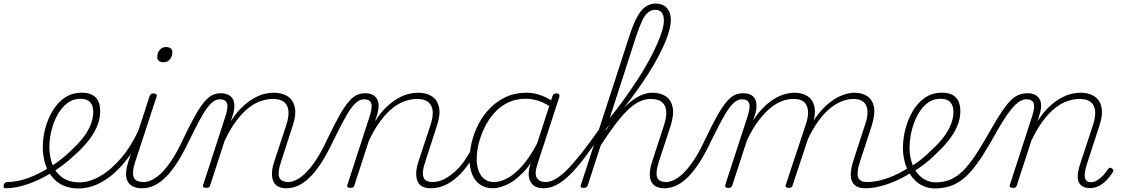

<svg xmlns="http://www.w3.org/2000/svg" viewBox="-176 -1039 6299 1077"><path d="M-147 17Q-153 17 -155 11.5Q-157 6 -155.5 -0.5Q-154 -7 -148.5 -12.5Q-143 -18 -135 -18Q-77 -18 -15 -41.5Q47 -65 108 -104Q169 -143 219 -191Q256 -225 285.5 -261Q315 -297 331 -335.5Q347 -374 347 -412Q347 -447 329.5 -466Q312 -485 275 -485Q266 -485 262.5 -490Q259 -495 260.5 -502Q262 -509 268 -514Q274 -519 283 -519Q321 -519 344 -505.5Q367 -492 376.5 -468.5Q386 -445 386 -415Q386 -370 367 -327Q348 -284 315 -243.5Q282 -203 238 -165Q183 -113 116.5 -72Q50 -31 -17.5 -7Q-85 17 -147 17Z M265 18Q223 18 190.5 6Q158 -6 134 -28Q110 -50 94.5 -79.5Q79 -109 71.5 -143.5Q64 -178 64 -215Q64 -267 78.5 -320.5Q93 -374 120.5 -419.5Q148 -465 188.5 -492Q229 -519 283 -519Q293 -519 297 -514Q301 -509 299 -502Q297 -495 291 -490Q285 -485 276 -485Q233 -485 201 -460Q169 -435 146.5 -394.5Q124 -354 112.5 -306.5Q101 -259 101 -215Q101 -176 110.5 -139.5Q120 -103 140.5 -75.5Q161 -48 193 -32Q225 -16 269 -16Q326 -16 387 -51.5Q448 -87 504.5 -153.5Q561 -220 604 -315Q608 -323 615 -323.5Q622 -324 626.5 -318Q631 -312 624 -296Q580 -197 521 -126.5Q462 -56 396.5 -19Q331 18 265 18Z M620 17Q592 17 572 8Q552 -1 541 -20Q530 -39 531 -67Q532 -95 545 -135L663 -500Q667 -508 672 -511.5Q677 -515 686 -515Q695 -515 700 -510.5Q705 -506 703 -499L582 -130Q564 -75 573 -46.5Q582 -18 631 -18Q639 -18 642.5 -12.5Q646 -7 644.5 -0.5Q643 6 637.5 11.5Q632 17 620 17ZM741 -690Q725 -690 715.5 -697.5Q706 -705 706 -719Q706 -741 719 -758Q732 -775 755 -775Q771 -775 781 -768Q791 -761 791 -746Q791 -725 778 -707.5Q765 -690 741 -690Z M622 17Q613 17 609 11.5Q605 6 606.5 -0.5Q608 -7 615 -12.5Q622 -18 634 -18Q650 -18 673 -28Q696 -38 723.5 -63Q751 -88 783 -134.5Q815 -181 849 -254Q888 -336 917 -387.5Q946 -439 969.5 -467Q993 -495 1015 -505.5Q1037 -516 1064 -516Q1074 -516 1076.5 -511Q1079 -506 1077 -499Q1075 -492 1069.5 -487Q1064 -482 1058 -482Q1039 -482 1022 -470.5Q1005 -459 985.5 -433Q966 -407 942 -362Q918 -317 884 -248Q847 -170 812.5 -118.5Q778 -67 745.5 -37.5Q713 -8 682.5 4.5Q652 17 622 17Z M1431 17Q1405 17 1386.5 8.5Q1368 0 1358.5 -19.5Q1349 -39 1349.5 -67.5Q1350 -96 1363 -135L1430 -338Q1445 -384 1442 -416.5Q1439 -449 1417.5 -466.5Q1396 -484 1354 -484Q1324 -484 1289.5 -473Q1255 -462 1220 -435Q1185 -408 1150.5 -362.5Q1116 -317 1084 -249L1003 0Q1001 8 996.5 11.5Q992 15 980 15Q971 15 966 11Q961 7 963 0L1087 -382Q1105 -435 1097.5 -458.5Q1090 -482 1058 -482Q1049 -482 1045 -487Q1041 -492 1042 -499Q1043 -506 1049 -511Q1055 -516 1063 -516Q1085 -516 1101 -509Q1117 -502 1127 -488Q1137 -474 1138.5 -454Q1140 -434 1134 -408L1119 -359Q1150 -408 1182.5 -438.5Q1215 -469 1246.5 -487Q1278 -505 1306.5 -512Q1335 -519 1359 -519Q1405 -519 1436.5 -499.5Q1468 -480 1477.5 -437.5Q1487 -395 1464 -328L1399 -127Q1381 -73 1390 -45.5Q1399 -18 1443 -18Q1449 -18 1452 -12.5Q1455 -7 1454 -0.5Q1453 6 1447 11.5Q1441 17 1431 17Z M1431 17Q1422 17 1418 11.5Q1414 6 1415.5 -0.5Q1417 -7 1424 -12.5Q1431 -18 1443 -18Q1459 -18 1482 -28Q1505 -38 1532.5 -63Q1560 -88 1592 -134.5Q1624 -181 1658 -254Q1697 -336 1726 -387.5Q1755 -439 1778.5 -467Q1802 -495 1824 -505.5Q1846 -516 1873 -516Q1883 -516 1885.5 -511Q1888 -506 1886 -499Q1884 -492 1878.5 -487Q1873 -482 1867 -482Q1848 -482 1831 -470.5Q1814 -459 1794.5 -433Q1775 -407 1751 -362Q1727 -317 1693 -248Q1656 -170 1621.5 -118.5Q1587 -67 1554.5 -37.5Q1522 -8 1491.5 4.5Q1461 17 1431 17Z M2240 17Q2214 17 2195.5 8.5Q2177 0 2167.5 -19.5Q2158 -39 2158.5 -67.5Q2159 -96 2172 -135L2239 -338Q2254 -384 2251 -416.5Q2248 -449 2226.5 -466.5Q2205 -484 2163 -484Q2133 -484 2098.5 -473Q2064 -462 2029 -435Q1994 -408 1959.5 -362.5Q1925 -317 1893 -249L1812 0Q1810 8 1805.5 11.5Q1801 15 1789 15Q1780 15 1775 11Q1770 7 1772 0L1896 -382Q1914 -435 1906.5 -458.5Q1899 -482 1867 -482Q1858 -482 1854 -487Q1850 -492 1851 -499Q1852 -506 1858 -511Q1864 -516 1872 -516Q1894 -516 1910 -509Q1926 -502 1936 -488Q1946 -474 1947.5 -454Q1949 -434 1943 -408L1928 -359Q1959 -408 1991.5 -438.5Q2024 -469 2055.5 -487Q2087 -505 2115.5 -512Q2144 -519 2168 -519Q2214 -519 2245.5 -499.5Q2277 -480 2286.5 -437.5Q2296 -395 2273 -328L2208 -127Q2190 -73 2199 -45.5Q2208 -18 2252 -18Q2258 -18 2261 -12.5Q2264 -7 2263 -0.5Q2262 6 2256 11.5Q2250 17 2240 17Z M2240 17Q2231 17 2227 11.5Q2223 6 2224.5 -0.5Q2226 -7 2232.5 -12.5Q2239 -18 2251 -18Q2284 -18 2315.5 -34Q2347 -50 2377.5 -78Q2408 -106 2432.5 -142Q2457 -178 2475 -216Q2479 -225 2486 -224.5Q2493 -224 2498.5 -218.5Q2504 -213 2501 -204Q2481 -161 2453.5 -121Q2426 -81 2393 -50Q2360 -19 2321.5 -1Q2283 17 2240 17Z M2588 17Q2548 17 2518 -3Q2488 -23 2473 -60Q2458 -97 2458 -146Q2458 -189 2470 -240Q2482 -291 2507 -340.5Q2532 -390 2570.5 -430Q2609 -470 2660.5 -494.5Q2712 -519 2779 -519Q2815 -519 2853.5 -506Q2892 -493 2922 -471L2912 -440Q2870 -467 2836.5 -476Q2803 -485 2773 -485Q2718 -485 2674 -464Q2630 -443 2597.5 -406.5Q2565 -370 2543 -325.5Q2521 -281 2509.5 -235Q2498 -189 2498 -148Q2498 -108 2509 -79.5Q2520 -51 2541.5 -34.5Q2563 -18 2596 -18Q2632 -18 2673.5 -41Q2715 -64 2758 -114Q2801 -164 2842 -244L2850 -207Q2806 -120 2758 -71Q2710 -22 2666 -2.5Q2622 17 2588 17ZM2872 17Q2847 17 2829 8.5Q2811 0 2800.5 -18Q2790 -36 2789.5 -61.5Q2789 -87 2800 -120L2923 -500Q2926 -508 2931 -511.5Q2936 -515 2946 -515Q2958 -515 2961 -508.5Q2964 -502 2961 -494L2838 -116Q2821 -64 2835.5 -41Q2850 -18 2884 -18Q2891 -18 2893.5 -12.5Q2896 -7 2895 -0.5Q2894 6 2888.5 11.5Q2883 17 2872 17Z M2875 17Q2866 17 2862 11.5Q2858 6 2859.5 -0.5Q2861 -7 2867.5 -12.5Q2874 -18 2886 -18Q2912 -18 2943 -36.5Q2974 -55 3010.5 -92.5Q3047 -130 3091.5 -187Q3136 -244 3190 -321Q3197 -331 3203 -328.5Q3209 -326 3210.5 -317.5Q3212 -309 3207 -302Q3152 -219 3106 -158Q3060 -97 3020.5 -58.5Q2981 -20 2945 -1.5Q2909 17 2875 17Z M3551 17Q3524 17 3505.5 8Q3487 -1 3477.5 -20Q3468 -39 3469 -67.5Q3470 -96 3483 -135L3549 -338Q3564 -384 3561 -416.5Q3558 -449 3537 -466.5Q3516 -484 3474 -484Q3441 -484 3408.5 -468Q3376 -452 3342.5 -419Q3309 -386 3271.5 -336Q3234 -286 3190 -218L3171 -227Q3218 -306 3260.5 -361.5Q3303 -417 3342 -452Q3381 -487 3416 -503Q3451 -519 3483 -519Q3527 -519 3557.5 -499.5Q3588 -480 3597 -437.5Q3606 -395 3584 -328L3519 -130Q3501 -74 3509.5 -46Q3518 -18 3563 -18Q3569 -18 3572.5 -12.5Q3576 -7 3574.5 -0.5Q3573 6 3567.5 11.5Q3562 17 3551 17ZM3097 15Q3087 15 3083 11.5Q3079 8 3082 0L3358 -848Q3387 -937 3420.5 -978Q3454 -1019 3502 -1019Q3529 -1019 3547.5 -1008Q3566 -997 3576.5 -976.5Q3587 -956 3587 -927Q3587 -903 3578.5 -870Q3570 -837 3553.5 -798Q3537 -759 3513.5 -715.5Q3490 -672 3459.5 -624Q3429 -576 3392.5 -525Q3356 -474 3313.5 -422Q3271 -370 3224 -317L3121 0Q3118 8 3112.5 11.5Q3107 15 3097 15ZM3244 -376Q3289 -432 3328.5 -487.5Q3368 -543 3402.5 -596Q3437 -649 3463.5 -698Q3490 -747 3509 -789.5Q3528 -832 3538 -866.5Q3548 -901 3548 -925Q3548 -944 3542 -957.5Q3536 -971 3525.5 -977.5Q3515 -984 3499 -984Q3478 -984 3459.5 -969.5Q3441 -955 3426 -922.5Q3411 -890 3393 -838Z M3551 17Q3542 17 3538 11.5Q3534 6 3535.5 -0.5Q3537 -7 3544 -12.5Q3551 -18 3563 -18Q3579 -18 3602 -28Q3625 -38 3652.5 -63Q3680 -88 3712 -134.5Q3744 -181 3778 -254Q3817 -336 3846 -387.5Q3875 -439 3898.5 -467Q3922 -495 3944 -505.5Q3966 -516 3993 -516Q4003 -516 4005.5 -511Q4008 -506 4006 -499Q4004 -492 3998.5 -487Q3993 -482 3987 -482Q3968 -482 3951 -470.5Q3934 -459 3914.5 -433Q3895 -407 3871 -362Q3847 -317 3813 -248Q3776 -170 3741.5 -118.5Q3707 -67 3674.5 -37.5Q3642 -8 3611.5 4.5Q3581 17 3551 17Z M3909 15Q3899 15 3894.5 11Q3890 7 3892 -1L4016 -382Q4034 -435 4026.5 -458.5Q4019 -482 3987 -482Q3979 -482 3975 -487Q3971 -492 3972 -499Q3973 -506 3978.5 -511Q3984 -516 3992 -516Q4013 -516 4029 -510Q4045 -504 4055 -490.5Q4065 -477 4067 -456Q4069 -435 4063 -408L4048 -363Q4079 -410 4111 -440.5Q4143 -471 4173 -488Q4203 -505 4230 -512Q4257 -519 4279 -519Q4324 -519 4354.5 -499Q4385 -479 4393 -437.5Q4401 -396 4379 -328L4270 0Q4268 8 4263.5 11.5Q4259 15 4248 15Q4239 15 4234 11Q4229 7 4231 0L4343 -338Q4359 -383 4356.5 -416Q4354 -449 4334.5 -466.5Q4315 -484 4274 -484Q4246 -484 4213.5 -473Q4181 -462 4147.5 -435Q4114 -408 4080 -363.5Q4046 -319 4014 -252L3932 0Q3930 8 3925 11.5Q3920 15 3909 15ZM4677 17Q4651 17 4632.5 8.5Q4614 0 4604.5 -19Q4595 -38 4596.5 -67Q4598 -96 4610 -135L4676 -338Q4692 -383 4690 -416Q4688 -449 4668.5 -466.5Q4649 -484 4611 -484Q4583 -484 4550.5 -472.5Q4518 -461 4483.5 -434Q4449 -407 4415 -360.5Q4381 -314 4349 -244H4331Q4361 -326 4399 -379Q4437 -432 4477 -463Q4517 -494 4553 -506.5Q4589 -519 4616 -519Q4660 -519 4689.5 -499Q4719 -479 4726.5 -437.5Q4734 -396 4712 -328L4647 -130Q4629 -74 4637 -46Q4645 -18 4689 -18Q4695 -18 4697.5 -12.5Q4700 -7 4699.5 -0.5Q4699 6 4693.5 11.5Q4688 17 4677 17Z M4678 17Q4669 17 4665.5 11.5Q4662 6 4664.5 -0.5Q4667 -7 4673.5 -12.5Q4680 -18 4689 -18Q4741 -18 4802 -39.5Q4863 -61 4925 -101Q4931 -105 4936 -102.5Q4941 -100 4944.5 -94.5Q4948 -89 4947 -82.5Q4946 -76 4938 -73Q4892 -43 4845.5 -23Q4799 -3 4756.5 7Q4714 17 4678 17Z M4921 -98Q4956 -117 4988.5 -142.5Q5021 -168 5048 -196Q5085 -229 5112.5 -264Q5140 -299 5156 -336Q5172 -373 5172 -412Q5172 -447 5154.5 -466Q5137 -485 5100 -485Q5091 -485 5087.5 -490Q5084 -495 5085.5 -502Q5087 -509 5093 -514Q5099 -519 5108 -519Q5146 -519 5169 -505.5Q5192 -492 5201.5 -468.5Q5211 -445 5211 -415Q5211 -372 5193 -330.5Q5175 -289 5144 -250Q5113 -211 5071 -173Q5042 -143 5007.5 -117Q4973 -91 4936 -69Z M5068 18Q5039 18 5012 8Q4985 -2 4963.5 -21Q4942 -40 4925 -68.5Q4908 -97 4898.5 -132.5Q4889 -168 4889 -211Q4889 -262 4903 -316Q4917 -370 4944 -416Q4971 -462 5012 -490.5Q5053 -519 5107 -519Q5117 -519 5121 -514Q5125 -509 5123 -502Q5121 -495 5115 -490Q5109 -485 5100 -485Q5064 -485 5036 -467.5Q5008 -450 4987 -419.5Q4966 -389 4952.5 -353Q4939 -317 4932.5 -280Q4926 -243 4926 -212Q4926 -167 4937.5 -130.5Q4949 -94 4969 -68.5Q4989 -43 5016 -29.5Q5043 -16 5074 -16Q5124 -16 5164.5 -36Q5205 -56 5240.5 -96Q5276 -136 5311.5 -193Q5347 -250 5389 -324Q5423 -383 5449.5 -421.5Q5476 -460 5498.5 -480.5Q5521 -501 5542.5 -508.5Q5564 -516 5589 -516Q5598 -516 5601.5 -511Q5605 -506 5604 -499Q5603 -492 5597 -487Q5591 -482 5581 -482Q5566 -482 5550 -474Q5534 -466 5515 -447Q5496 -428 5473.5 -395.5Q5451 -363 5423 -315Q5379 -235 5340 -173Q5301 -111 5261.5 -68Q5222 -25 5175.5 -3.5Q5129 18 5068 18Z M5505 15Q5496 15 5491 11Q5486 7 5488 0L5612 -382Q5630 -435 5622.5 -458.5Q5615 -482 5583 -482Q5575 -482 5572 -487Q5569 -492 5569.5 -499Q5570 -506 5575.5 -511Q5581 -516 5588 -516Q5610 -516 5626 -509Q5642 -502 5652 -488Q5662 -474 5663.5 -454Q5665 -434 5659 -408L5644 -359Q5675 -408 5707.5 -438.5Q5740 -469 5771.5 -487Q5803 -505 5832 -512Q5861 -519 5885 -519Q5930 -519 5961.5 -499.5Q5993 -480 6002.5 -437.5Q6012 -395 5989 -328L5919 -113Q5909 -79 5908.5 -58Q5908 -37 5917 -27Q5926 -17 5942 -17Q5961 -17 5978.5 -27.5Q5996 -38 6011.5 -54.5Q6027 -71 6037 -87Q6041 -94 6046.5 -97Q6052 -100 6060 -95Q6068 -90 6069 -85Q6070 -80 6066 -72Q6053 -53 6034.5 -32Q6016 -11 5991.5 2.5Q5967 16 5937 16Q5916 16 5900.5 8.5Q5885 1 5876.5 -14.5Q5868 -30 5869.5 -56Q5871 -82 5883 -119L5955 -338Q5970 -384 5967 -416.5Q5964 -449 5942.5 -466.5Q5921 -484 5879 -484Q5849 -484 5814.5 -473Q5780 -462 5745 -435Q5710 -408 5675.5 -362.5Q5641 -317 5609 -249L5528 0Q5526 8 5521.5 11.5Q5517 15 5505 15Z"/></svg>

Font: Playwrite MX Thin
Style: Regular
Weight: 250
Designer: Veronika Burian, José Scaglione
Foundry: TypeTogether
Version: Version 1.002